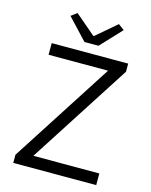

<svg xmlns="http://www.w3.org/2000/svg" viewBox="-125 -924 788 1004"><g transform="rotate(15 269.5 -422.0)"><path d="M46 0V-44L400 -594H78V-657H492V-613L138 -63H495V0ZM242 -707 136 -820 168 -844 278 -750H282L392 -844L424 -820L318 -707Z"/></g></svg>

Font: Assistant
Style: Regular
Weight: 400
Designer: Hebrew By Ben Nathan, Latin by Paul Hunt
Version: Version 3.000